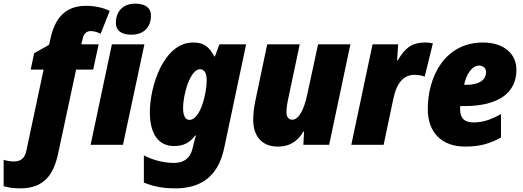

<svg xmlns="http://www.w3.org/2000/svg" viewBox="-125 -797 2879 1057"><path d="M599 -606C669 -606 706 -650 706 -711C706 -758 669 -777 620 -777C550 -777 513 -732 513 -672C513 -625 548 -606 599 -606ZM-14 240C116 240 169 166 194 53L294 -414H388L418 -553H323L331 -588C336 -610 351 -626 374 -626C391 -626 412 -620 429 -611L479 -737C443 -755 395 -765 348 -765C230 -765 176 -691 153 -585L145 -550L63 -504L44 -414H115L21 29C13 68 -4 92 -50 92C-66 92 -89 88 -105 83V228C-80 236 -45 240 -14 240ZM374 0H552L670 -553H491Z M839 240C971 240 1074 184 1109 19L1230 -553H1083L1058 -486H1055C1026 -540 998 -563 938 -563C775 -563 700 -320 700 -180C700 -48 756 7 833 7C889 7 921 -14 950 -51H954C948 -32 942 -12 939 4L934 24C923 69 891 100 834 100C775 100 712 83 667 58V208C711 226 763 240 839 240ZM918 -137C895 -137 883 -160 883 -202C883 -280 923 -416 976 -416C1001 -416 1013 -392 1013 -356C1013 -279 977 -137 918 -137Z M1405 10C1467 10 1511 -16 1545 -72H1549L1545 0H1687L1804 -553H1626L1567 -279C1548 -188 1518 -138 1484 -138C1465 -138 1452 -152 1452 -178C1452 -199 1456 -228 1461 -250L1525 -553H1346L1280 -238C1273 -205 1269 -169 1269 -137C1269 -54 1311 10 1405 10Z M1809 0H1987L2041 -256C2060 -345 2100 -385 2157 -385C2179 -385 2199 -381 2213 -375L2258 -558C2246 -561 2230 -563 2216 -563C2148 -563 2107 -538 2065 -465H2061L2067 -553H1926Z M2436 10C2518 10 2574 -7 2633 -40V-169C2576 -138 2535 -123 2482 -123C2433 -123 2408 -145 2408 -196C2408 -201 2408 -207 2409 -213H2431C2620 -213 2718 -286 2718 -413C2718 -503 2646 -563 2534 -563C2324 -563 2230 -375 2230 -197C2230 -68 2306 10 2436 10ZM2440 -330H2430C2441 -387 2474 -436 2512 -436C2537 -436 2551 -420 2551 -400C2551 -365 2525 -330 2440 -330Z"/></svg>

Font: Noto Sans SemiCondensed Black
Style: Italic
Weight: 900
Width: 4
Italic angle: -12°
Designer: Monotype Design Team
Foundry: Monotype Imaging Inc.
Version: Version 2.013